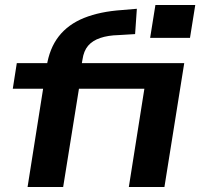

<svg xmlns="http://www.w3.org/2000/svg" viewBox="-20 -746 806 766"><path d="M90 0 152 -392H31L47 -494H209L161 -454L166 -480Q177 -553 214.5 -601Q252 -649 315.5 -674.5Q379 -700 467 -706L526 -711L519 -610L453 -606Q411 -605 380 -594.5Q349 -584 331.5 -563.5Q314 -543 309 -508L301 -462L273 -494H715L636 0H494L556 -392H295L232 0ZM579 -595 600 -726H759L738 -595Z"/></svg>

Font: Nunito Sans 10pt Expanded
Style: Bold Italic
Weight: 700
Width: 7
Italic angle: -9°
Designer: Vernon Adams
Foundry: Vernon Adams
Version: Version 3.101;gftools[0.9.27]